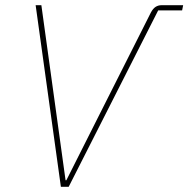

<svg xmlns="http://www.w3.org/2000/svg" viewBox="-20 -718 724 738"><path d="M244 0H214L117 -698H139L194 -300L232 -25H235L373 -299L560 -670Q568 -685 578 -691.5Q588 -698 601 -698H684L680 -678H588Z"/></svg>

Font: IBM Plex Sans Thin
Style: Italic
Weight: 250
Italic angle: -11.31°
Designer: Mike Abbink, Paul van der Laan, Pieter van Rosmalen
Foundry: Bold Monday
Version: Version 3.201